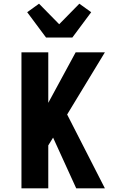

<svg xmlns="http://www.w3.org/2000/svg" viewBox="-20 -1018 640 1038"><path d="M392 0 267 -274 241 -232V0H96V-735H241V-462L389 -735H547L343 -399L547 0ZM229 -815 127 -952 191 -998 300 -887 409 -998 473 -952 371 -815Z"/></svg>

Font: Iosevka Heavy Extended
Style: Regular
Weight: 900
Width: 7
Monospace: yes
Designer: Belleve Invis
Foundry: Belleve Invis
Version: Version 32.5.0; ttfautohint (v1.8.4)